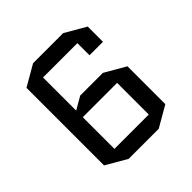

<svg xmlns="http://www.w3.org/2000/svg" viewBox="-186 -854 1008 1008"><g transform="rotate(-45 317.5 -350.0)"><path d="M190 -615V-369L261 -410H429L545 -343V-62L429 5H206L90 -62V-638L206 -705H429L545 -638V-525H445V-615ZM190 -320V-85H445V-320Z"/></g></svg>

Font: Quantico
Style: Regular
Weight: 400
Designer: Matt Desmond
Foundry: MADtype
Version: Version 2.002